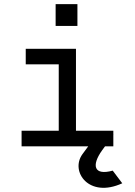

<svg xmlns="http://www.w3.org/2000/svg" viewBox="-20 -705 650 925"><path d="M346 -470H104V-395H263V-75H84V0H405L377 38C317 121 408 252 569 178L523 117C433 142 419 93 472 19L486 0H526V-57L527 -58H526V-75H346ZM248 -580H353V-685H248Z"/></svg>

Font: Necto Mono
Style: Regular
Weight: 400
Designer: Marco Condello
Foundry: Collletttivo
Version: Version 1.300;Glyphs 3.2 (3217)